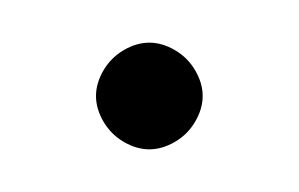

<svg xmlns="http://www.w3.org/2000/svg" viewBox="-20 -665 140 90"><path d="M25 -620Q25 -614 28.5 -608Q32 -602 38 -598.5Q44 -595 50 -595Q56 -595 62 -598.5Q68 -602 71.5 -608Q75 -614 75 -620Q75 -626 71.5 -632Q68 -638 62 -641.5Q56 -645 50 -645Q44 -645 38 -641.5Q32 -638 28.5 -632Q25 -626 25 -620Z"/></svg>

Font: Linefont ExtraLight
Style: Regular
Weight: 250
Monospace: yes
Version: Version 3.002;gftools[0.9.33]